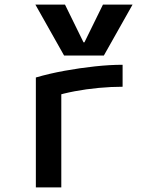

<svg xmlns="http://www.w3.org/2000/svg" viewBox="-20 -810 640 830"><path d="M133 -790H261L341 -627H345L425 -790H553L429 -570H257ZM135 -475Q193 -492 259 -504Q325 -516 390 -523Q455 -530 510 -530V-435Q461 -435 407 -430Q353 -425 303 -415.5Q253 -406 212 -393L245 -444V0H135Z"/></svg>

Font: M PLUS Code Latin Expanded Medium
Style: Regular
Weight: 500
Width: 7
Designer: Coji Morishita
Foundry: UNDERFOREST DESIGN
Version: Version 1.002; ttfautohint (v1.8.3)